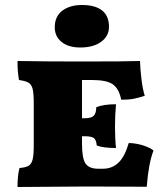

<svg xmlns="http://www.w3.org/2000/svg" viewBox="-20 -746 669 768"><path d="M594 -144Q574 -92 567 1L330 0L50 2Q50 -45 58 -74Q83 -76 94.5 -83Q106 -90 110.5 -108Q115 -126 115 -164V-333Q115 -373 110.5 -390.5Q106 -408 94.5 -415Q83 -422 56 -426Q50 -456 50 -502Q168 -500 307 -500Q487 -500 540 -502Q541 -468 546 -428Q551 -388 559 -363Q536 -355 515 -351Q494 -347 465 -347Q456 -391 431.5 -408.5Q407 -426 348 -426H308V-273H319Q346 -273 355.5 -283.5Q365 -294 365 -317Q393 -329 444 -329Q440 -285 440 -241Q440 -190 444 -154Q393 -154 367 -164Q365 -187 355 -194Q345 -201 319 -201H308V-171Q308 -113 322 -92Q336 -71 374 -71H391Q428 -71 453.5 -95Q479 -119 495 -174Q526 -173 553.5 -164Q581 -155 594 -144ZM199 -637Q199 -680 229 -703Q259 -726 308 -726Q361 -726 388.5 -704Q416 -682 416 -639Q416 -602 385 -579Q354 -556 301 -556Q254 -556 226.5 -578Q199 -600 199 -637Z"/></svg>

Font: Vollkorn SC Black
Style: Regular
Weight: 900
Designer: Friedrich Althausen
Foundry: Friedrich Althausen
Version: Version 4.015